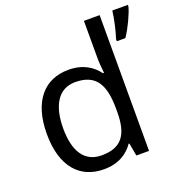

<svg xmlns="http://www.w3.org/2000/svg" viewBox="-137 -880 961 1010"><g transform="rotate(-20 344.0 -375.0)"><path d="M275 10C359 10 410 -26 442 -72H446L459 0H530V-760H442V-546C442 -526 446 -484 448 -467H442C409 -511 359 -546 276 -546C143 -546 55 -451 55 -267C55 -83 142 10 275 10ZM688 -751V-760H601C596 -717 581 -650 568 -612V-600H616C646 -644 679 -715 688 -751ZM289 -63C193 -63 146 -137 146 -265C146 -392 193 -473 288 -473C407 -473 443 -399 443 -266V-250C443 -125 402 -63 289 -63Z"/></g></svg>

Font: Noto Sans Newa
Style: Regular
Weight: 400
Designer: Monotype Design Team
Foundry: Monotype Imaging Inc.
Version: Version 2.007